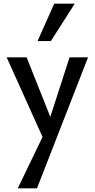

<svg xmlns="http://www.w3.org/2000/svg" viewBox="-20 -729 512 1038"><path d="M226 47 16 -419H124L266 -62ZM356 -419H456L180 289H76L231 -32ZM183 -507 273 -709H384L255 -507Z"/></svg>

Font: Ysabeau SemiBold
Style: Regular
Weight: 600
Designer: Christian Thalmann (Catharsis Fonts)
Version: Version 2.000;gftools[0.9.27.dev2+g8671c4b]